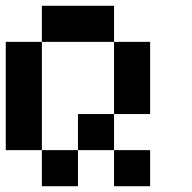

<svg xmlns="http://www.w3.org/2000/svg" viewBox="-20 -645 665 665"><path d="M125 -500V-625H375V-500ZM125 -125H0V-500H125ZM375 -250V-500H500V-250ZM375 -125H250V-250H375ZM250 -125V0H125V-125ZM375 0V-125H500V0Z"/></svg>

Font: Tiny5
Style: Regular
Weight: 400
Designer: Stefan Schmidt
Foundry: Made with Bits'n'Picas by Kreative Software
Version: Version 1.002; ttfautohint (v1.8.4.7-5d5b)